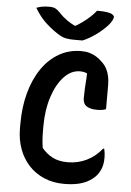

<svg xmlns="http://www.w3.org/2000/svg" viewBox="-63 -996 726 1062"><g transform="rotate(5 300.0 -465.0)"><path d="M333 20Q272 20 222 -1.5Q172 -23 137 -61Q102 -99 83 -151Q64 -203 64 -264V-290Q64 -384 85.5 -462.5Q107 -541 146.5 -598.5Q186 -656 241.5 -688Q297 -720 364 -720Q391 -720 411.5 -714Q432 -708 449.5 -697Q467 -686 482 -671Q500 -654 510 -634.5Q520 -615 524.5 -593Q529 -571 529 -545Q529 -511 529 -477Q529 -443 529 -412Q520 -408 507.5 -406Q495 -404 479 -404Q442 -404 421.5 -417.5Q401 -431 401 -462Q401 -493 402.5 -518Q404 -543 406 -570Q408 -597 407 -630L425 -589Q408 -601 395 -604.5Q382 -608 368 -608Q319 -608 279 -565.5Q239 -523 215.5 -450.5Q192 -378 192 -288V-268Q192 -238 193.5 -214.5Q195 -191 199 -168Q224 -137 258.5 -119Q293 -101 343 -101Q399 -101 447.5 -124.5Q496 -148 532 -193H538Q539 -187 540.5 -181Q542 -175 542.5 -168.5Q543 -162 543.5 -156Q544 -150 544 -144Q544 -105 532.5 -79Q521 -53 505 -37Q487 -19 462.5 -6Q438 7 406 13.5Q374 20 333 20ZM366 -779Q357 -779 349.5 -779Q342 -779 333.5 -779Q325 -779 318 -779Q291 -779 270.5 -783.5Q250 -788 222 -807Q204 -819 187 -832.5Q170 -846 154 -861.5Q138 -877 123.5 -896Q109 -915 96 -937Q112 -943 128.5 -946Q145 -949 168 -949Q189 -949 201.5 -942.5Q214 -936 225 -924Q245 -902 270 -884Q295 -866 342 -843L285 -857Q302 -857 319 -857Q336 -857 353 -857L297 -842Q349 -872 381.5 -899Q414 -926 432 -950H438Q471 -950 490.5 -946.5Q510 -943 519 -936.5Q528 -930 528 -923Q528 -917 522 -904.5Q516 -892 502 -876Q489 -862 473.5 -848Q458 -834 440.5 -821.5Q423 -809 404.5 -798Q386 -787 366 -779Z"/></g></svg>

Font: Recursive Monospace Casual SemiBold
Style: Regular
Weight: 600
Version: Version 1.047